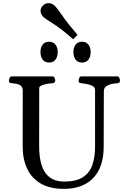

<svg xmlns="http://www.w3.org/2000/svg" viewBox="-20 -1173 796 1207"><path d="M632.8 -600.6 631.8 -252Q631.8 -163.6 601.6 -104.5Q571.3 -45.4 515.4 -15.6Q459.5 14.2 381.3 14.2Q293 14.2 235.6 -19.5Q178.2 -53.2 150.4 -113.3Q122.6 -173.3 122.6 -252L123 -602.5Q123 -623.5 111.8 -633.1Q100.6 -642.6 84.7 -645.8Q68.8 -648.9 53.7 -649.9Q43.5 -650.9 39.8 -654.1Q36.1 -657.2 36.1 -668Q36.1 -673.3 40.3 -683.1Q44.4 -692.9 52.7 -692.9H310.5Q318.8 -692.9 323 -683.1Q327.1 -673.3 327.1 -668Q327.1 -651.4 311 -649.9Q294.4 -648.9 274.7 -645.5Q254.9 -642.1 240.7 -635.7Q226.6 -629.4 226.6 -618.7L226.1 -255.9Q226.1 -141.6 264.9 -86.7Q303.7 -31.7 383.3 -31.7Q460.4 -31.7 502.4 -59.8Q544.4 -87.9 561 -137.2Q577.6 -186.5 577.6 -251V-607.4Q577.6 -624 561.8 -632.6Q545.9 -641.1 525.6 -644.8Q505.4 -648.4 491.7 -649.9Q481.4 -650.9 477.8 -654.1Q474.1 -657.2 474.1 -668Q474.1 -673.3 478.3 -683.1Q482.4 -692.9 490.7 -692.9H717.8Q726.1 -692.9 730.2 -683.1Q734.4 -673.3 734.4 -668Q734.4 -650.4 718.3 -649.9Q680.7 -647.9 656.7 -636Q632.8 -624 632.8 -600.6ZM495.6 -779.8Q468.8 -779.8 455.1 -798.3Q441.4 -816.9 441.4 -845.2Q441.4 -874 455.1 -892.3Q468.8 -910.6 495.6 -910.6Q522.5 -910.6 536.1 -892.3Q549.8 -874 549.8 -845.2Q549.8 -816.9 536.1 -798.3Q522.5 -779.8 495.6 -779.8ZM288.6 -779.8Q261.7 -779.8 248 -798.3Q234.4 -816.9 234.4 -845.2Q234.4 -874 248 -892.3Q261.7 -910.6 288.6 -910.6Q315.4 -910.6 329.1 -892.3Q342.8 -874 342.8 -845.2Q342.8 -816.9 329.1 -798.3Q315.4 -779.8 288.6 -779.8ZM439.9 -925.8Q365.2 -992.7 315.4 -1023.4Q265.6 -1054.2 253.9 -1064.9Q246.1 -1072.3 240.5 -1082.5Q234.9 -1092.8 234.9 -1104.5Q234.9 -1112.8 238 -1121.1Q241.2 -1129.4 249 -1137.2Q264.6 -1153.3 284.2 -1153.3Q296.4 -1153.3 307.1 -1148.2Q317.9 -1143.1 325.7 -1135.7Q336.9 -1125 372.1 -1074.2Q407.2 -1023.4 467.3 -954.1Z"/></svg>

Font: Gelasio
Style: Regular
Weight: 400
Designer: Eben Sorkin
Foundry: Eben Sorkin
Version: Version 1.008